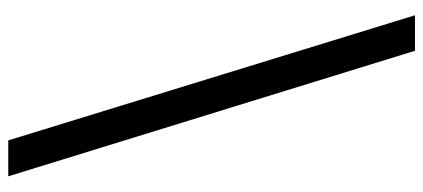

<svg xmlns="http://www.w3.org/2000/svg" viewBox="-300 -544 1025 465"><g transform="rotate(90 212.5 -311.5)"><path d="M407 181 103 -804H17L320 181Z"/></g></svg>

Font: Noto Serif CJK JP Black
Style: Regular
Weight: 900
Designer: Ryoko NISHIZUKA 西塚涼子 (kana & ideographs); Frank Grießhammer (Latin, Greek & Cyrillic); Wenlong ZHANG 张文龙 (bopomofo); San
Foundry: Adobe Systems Incorporated
Version: Version 1.001;PS 1.001;hotconv 16.6.54;makeotf.lib2.5.65590